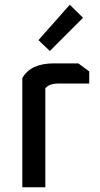

<svg xmlns="http://www.w3.org/2000/svg" viewBox="-20 -789 422 809"><path d="M74 0V-460Q109 -522 207 -522H310L356 -488V-437H226Q187 -437 171 -417V0ZM142 -620 274 -769 330 -714 190 -574Z"/></svg>

Font: Oxanium ExtraLight Medium
Style: Regular
Weight: 500
Version: Version 2.000